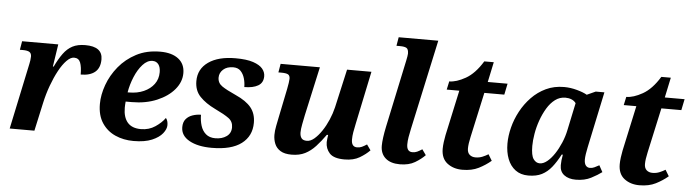

<svg xmlns="http://www.w3.org/2000/svg" viewBox="-47 -960 4210 1169"><g transform="rotate(5 2057.5 -375.0)"><path d="M122 -402Q124 -410 126 -424Q128 -438 128 -448Q128 -467 116 -475Q104 -483 75 -483H57L66 -536H287L266 -399H271Q294 -447 318 -480Q342 -513 373.5 -529.5Q405 -546 452 -546Q557 -546 557 -468Q557 -416 526.5 -390.5Q496 -365 439 -365Q439 -411 429 -437.5Q419 -464 390 -464Q369 -464 345 -439.5Q321 -415 298.5 -373.5Q276 -332 257 -280Q238 -228 226 -173L188 0H37Z M794 10Q733 10 682.5 -12.5Q632 -35 601.5 -81Q571 -127 571 -197Q571 -253 593 -314Q615 -375 658 -427.5Q701 -480 764 -513Q827 -546 910 -546Q981 -546 1021 -515Q1061 -484 1061 -428Q1061 -374 1022.5 -328Q984 -282 916.5 -253.5Q849 -225 763 -225H726Q725 -215 724.5 -205Q724 -195 724 -187Q724 -129 751 -97.5Q778 -66 833 -66Q882 -66 920 -91.5Q958 -117 979 -147Q992 -131 992 -104Q992 -80 971 -53.5Q950 -27 906.5 -8.5Q863 10 794 10ZM742 -282Q792 -282 831.5 -299.5Q871 -317 894 -348Q917 -379 917 -421Q917 -452 904 -469Q891 -486 868 -486Q836 -486 808 -455Q780 -424 760.5 -377Q741 -330 733 -282Z M1272 10Q1187 10 1135 -19Q1083 -48 1083 -100Q1083 -131 1098.5 -149.5Q1114 -168 1139 -176.5Q1164 -185 1190 -185Q1190 -150 1199.5 -119Q1209 -88 1231 -69Q1253 -50 1289 -50Q1330 -50 1357.5 -69.5Q1385 -89 1385 -125Q1385 -160 1358 -180Q1331 -200 1272 -228Q1214 -256 1179 -292.5Q1144 -329 1144 -387Q1144 -461 1204.5 -503.5Q1265 -546 1370 -546Q1438 -546 1478 -532.5Q1518 -519 1535.5 -498Q1553 -477 1553 -452Q1553 -412 1522 -394Q1491 -376 1438 -376Q1438 -403 1430.5 -429Q1423 -455 1406.5 -472.5Q1390 -490 1361 -490Q1322 -490 1299.5 -469.5Q1277 -449 1277 -420Q1277 -387 1304.5 -368Q1332 -349 1390 -323Q1455 -294 1485 -257Q1515 -220 1515 -164Q1515 -83 1453.5 -36.5Q1392 10 1272 10Z M2084 10Q2018 10 1992.5 -18Q1967 -46 1967 -86Q1967 -94 1969 -108.5Q1971 -123 1972 -130H1964Q1935 -89 1906 -57.5Q1877 -26 1842.5 -8.5Q1808 9 1760 9Q1717 9 1692 -6.5Q1667 -22 1656.5 -47.5Q1646 -73 1646 -102Q1646 -127 1652 -157Q1658 -187 1663 -212L1699 -388Q1703 -408 1705.5 -425Q1708 -442 1708 -450Q1708 -470 1696 -476.5Q1684 -483 1655 -483H1637L1646 -536H1886L1820 -237Q1815 -213 1809 -181.5Q1803 -150 1803 -131Q1803 -109 1812.5 -96Q1822 -83 1846 -83Q1868 -83 1891 -102.5Q1914 -122 1935.5 -154Q1957 -186 1973.5 -224.5Q1990 -263 1999 -301L2052 -536H2201L2133 -211Q2127 -184 2123 -160Q2119 -136 2119 -115Q2119 -70 2154 -70Q2170 -70 2183 -76Q2196 -82 2213 -93L2237 -59Q2213 -34 2176 -12Q2139 10 2084 10Z M2422 10Q2365 10 2334 -17.5Q2303 -45 2303 -93Q2303 -114 2307 -144Q2311 -174 2319 -212L2406 -622Q2409 -635 2411 -648Q2413 -661 2413 -665Q2413 -692 2401 -699.5Q2389 -707 2360 -707H2339L2348 -760H2590L2471 -211Q2465 -184 2461 -160Q2457 -136 2457 -115Q2457 -70 2492 -70Q2508 -70 2521 -76Q2534 -82 2551 -93L2575 -59Q2551 -34 2514 -12Q2477 10 2422 10Z M2804 10Q2749 10 2711.5 -19Q2674 -48 2674 -107Q2674 -125 2677 -148.5Q2680 -172 2684 -191L2744 -468H2667L2678 -519Q2721 -519 2777 -550.5Q2833 -582 2880 -659H2938L2912 -536H3033L3019 -468H2897L2837 -194Q2832 -172 2829.5 -154Q2827 -136 2827 -122Q2827 -97 2841 -84.5Q2855 -72 2877 -72Q2900 -72 2919.5 -80Q2939 -88 2955 -98L2978 -60Q2945 -32 2903.5 -11Q2862 10 2804 10Z M3207 10Q3160 10 3128 -14Q3096 -38 3080 -79.5Q3064 -121 3064 -173Q3064 -220 3077 -271.5Q3090 -323 3116 -371.5Q3142 -420 3180 -459.5Q3218 -499 3267.5 -522.5Q3317 -546 3378 -546Q3417 -546 3457 -535Q3497 -524 3519 -511L3572 -535H3625L3559 -223Q3557 -212 3552.5 -192Q3548 -172 3545 -151.5Q3542 -131 3542 -118Q3542 -93 3551.5 -81Q3561 -69 3577 -69Q3591 -69 3604 -75Q3617 -81 3633 -90L3655 -50Q3630 -31 3590.5 -10.5Q3551 10 3497 10Q3453 10 3426 -10.5Q3399 -31 3399 -70Q3399 -99 3406 -135H3399Q3375 -89 3349 -56.5Q3323 -24 3289.5 -7Q3256 10 3207 10ZM3270 -70Q3292 -70 3315 -88.5Q3338 -107 3359 -138.5Q3380 -170 3396.5 -209Q3413 -248 3421 -288L3456 -454Q3446 -468 3429 -475Q3412 -482 3392 -482Q3357 -482 3329 -461Q3301 -440 3280 -405Q3259 -370 3244.5 -329Q3230 -288 3223 -246.5Q3216 -205 3216 -172Q3216 -114 3231.5 -92Q3247 -70 3270 -70Z M3886 10Q3831 10 3793.5 -19Q3756 -48 3756 -107Q3756 -125 3759 -148.5Q3762 -172 3766 -191L3826 -468H3749L3760 -519Q3803 -519 3859 -550.5Q3915 -582 3962 -659H4020L3994 -536H4115L4101 -468H3979L3919 -194Q3914 -172 3911.5 -154Q3909 -136 3909 -122Q3909 -97 3923 -84.5Q3937 -72 3959 -72Q3982 -72 4001.5 -80Q4021 -88 4037 -98L4060 -60Q4027 -32 3985.5 -11Q3944 10 3886 10Z"/></g></svg>

Font: Noto Serif
Style: Bold Italic
Weight: 700
Italic angle: -12°
Designer: Monotype Design Team
Foundry: Monotype Imaging Inc.
Version: Version 2.013